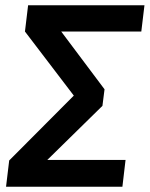

<svg xmlns="http://www.w3.org/2000/svg" viewBox="-20 -711 570 731"><path d="M370 -308 160 -102H458L446 0H3L15 -100L261 -347L75 -591L87 -691H530L518 -591H213L378 -371Z"/></svg>

Font: Xgbmvzvtohvqztyvzapvmeyoton
Style: Regular
Weight: 500
Italic angle: -8°
Designer: Carrois Corporate & Edenspiekermann
Foundry: Carrois Corporate GbR & Edenspiekermann AG
Version: Version 2.001